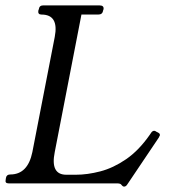

<svg xmlns="http://www.w3.org/2000/svg" viewBox="-34 -680 629 712"><path d="M553 -188Q556 -186 557.5 -184.5Q559 -183 559 -178Q558 -177 557.5 -175.5Q557 -174 555 -170L438 4Q433 12 426 12Q424 12 421.5 10.5Q419 9 415 4Q412 0 398 0H-2Q-16 0 -13 -13L-12 -20Q-10 -33 4 -33Q69 -33 86 -116L169 -543Q185 -626 120 -626Q106 -626 108 -640L110 -646Q112 -660 126 -660H335Q352 -660 350 -646L348 -640Q346 -626 330 -626H268L169 -116Q152 -32 212 -32H247Q290 -32 338 -44.5Q386 -57 433.5 -89.5Q481 -122 522 -181L526 -187Q531 -195 538 -195Q540 -195 542 -194Q544 -193 545 -192Z"/></svg>

Font: Young Serif Light
Style: Italic
Weight: 300
Italic angle: -10.979°
Designer: Bastien Sozeau
Foundry: NBR — Bastien Sozeau
Version: Version 5.001